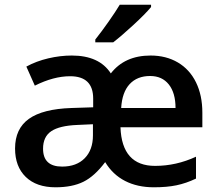

<svg xmlns="http://www.w3.org/2000/svg" viewBox="-20 -786 927 816"><path d="M622 -756V-766H489Q471 -736 441.5 -694Q412 -652 385 -618V-606H461Q496 -633 546.5 -679.5Q597 -726 622 -756ZM216 10Q287 10 334.5 -13.5Q382 -37 427 -97Q459 -44 511.5 -17Q564 10 634 10Q689 10 730 1.5Q771 -7 813 -27V-120Q729 -81 639 -81Q498 -81 492 -245H840V-307Q840 -381 813 -436Q786 -491 736 -520.5Q686 -550 620 -550Q510 -550 451 -474Q402 -550 285 -550Q236 -550 185 -538Q134 -526 92 -503L128 -422Q208 -462 278 -462Q376 -462 376 -367V-330L284 -327Q162 -323 103 -281Q44 -239 44 -155Q44 -78 89.5 -34Q135 10 216 10ZM726 -327H495Q499 -394 531 -428.5Q563 -463 618 -463Q669 -463 697.5 -427Q726 -391 726 -327ZM309 -255 375 -258V-211Q375 -149 340 -113.5Q305 -78 244 -78Q163 -78 163 -154Q163 -205 198 -228.5Q233 -252 309 -255Z"/></svg>

Font: OpenSansMMV
Style: Semibold
Weight: 600
Designer: Steve Matteson
Foundry: Ascender Corporation
Version: Version 6.000